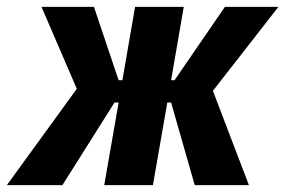

<svg xmlns="http://www.w3.org/2000/svg" viewBox="-62 -540 832 560"><path d="M-42 0H120L272 -241H284L242 0H384L426 -241H437L506 0H664L559 -275L750 -520H594L447 -306H437L474 -520H332L295 -306H284L212 -520H59L162 -281Z"/></svg>

Font: Fixel Text 20240404
Style: Bold Italic
Weight: 700
Width: 4
Italic angle: -10°
Designer: AlfaBravo + MacPaw
Foundry: Kyrylo Tkachov, Marchela Mozhyna, Serhii Makarenko, Maria Weinstein, Zakhar Kryvoshyya
Version: Version 1.211;Glyphs 3.2 (3225)